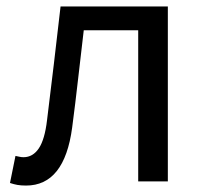

<svg xmlns="http://www.w3.org/2000/svg" viewBox="-20 -563 633 596"><path d="M61 13Q45 13 34 11Q23 9 11 5L28 -79Q34 -78 40 -76.5Q46 -75 53 -75Q82 -75 100.5 -102.5Q119 -130 126 -190Q137 -279 147.5 -367Q158 -455 168 -543H501V0H409V-469H240Q231 -394 222.5 -318.5Q214 -243 204 -167Q180 13 61 13Z"/></svg>

Font: Chocolate Classical Sans
Style: Regular
Weight: 400
Designer: 田海東、宇文滿月
Foundry: Moonlit Owen
Version: Version 1.001